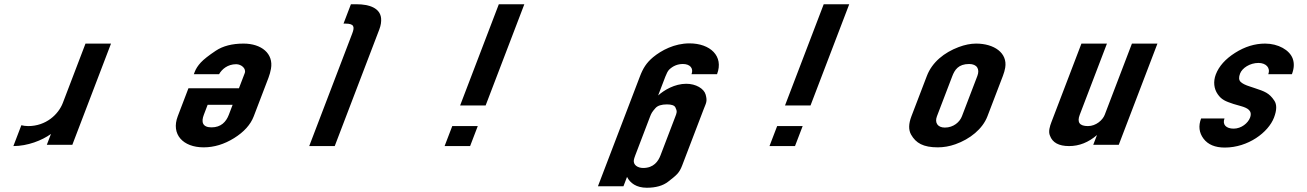

<svg xmlns="http://www.w3.org/2000/svg" viewBox="-20 -687 6149 903"><path d="M80.4 -98 42.9 0C109.7 0 177.5 -26.6 219.7 -57L200.2 -6H320.2L502.1 -482H382.1L275.5 -203C255 -149.3 196.8 -94 112.6 -94C101.1 -94 89.7 -95.7 80.4 -98Z M1090.8 -385C1115.2 -385 1139.1 -364.3 1131 -343L1103.8 -272H866.3L815.9 -140C783.6 -55.4 840.6 6 937.6 6C986.8 6 1034.6 -8.5 1081.1 -37.5C1127.6 -66.5 1158.4 -100.7 1173.4 -140L1242.6 -321C1247.9 -335 1251.9 -349.2 1254.4 -363.5C1267.2 -435 1209.8 -482 1125.3 -482C1072 -482 1028.6 -470.8 995 -448.5C961.5 -426.2 938 -407.7 924.4 -393C910.9 -378.3 901.4 -363.7 895.8 -349L891.6 -338H1010.3C1023.6 -361.7 1050.9 -385 1090.8 -385ZM974.8 -88C932.2 -88 925.6 -113.2 938.6 -147L956.5 -194H1074L1056.1 -147C1043.4 -113.8 1019.3 -88 974.8 -88Z M1434.3 0H1554.3L1764.1 -549C1771.2 -567.7 1773.9 -585.2 1772.3 -601.5C1767.5 -648.2 1718.9 -667 1656.7 -667H1630.4L1595.6 -576H1604.4C1645.3 -576 1648.8 -561.3 1636.8 -530Z M2446 -667H2326L2144 -191H2264ZM2227 -94H2107L2071 0H2191Z M3022 196C3064.5 196 3097.9 186.5 3122.3 167.5C3161.7 136.7 3174.4 127.6 3188.4 91L3289.3 -173C3300.9 -203.3 3307.6 -209.8 3298.8 -242C3291 -270.4 3252.7 -293 3207.6 -293C3153.4 -293 3103.7 -263.5 3075.3 -238L3109.4 -327C3115 -341.7 3120.7 -352.3 3126.6 -359C3145.1 -377 3166.9 -386 3191.9 -386C3224.7 -386 3243.1 -366.3 3232.3 -338H3352.3C3385 -423.4 3319.9 -483 3222.7 -483C3151.7 -483 3090.8 -450.2 3051.6 -418C3020.1 -391.6 3004.2 -365.9 2989.4 -327L2792.2 189H2912.2L2929 145C2943.6 174.1 2973.2 196 3022 196ZM2961 66C2961.8 60.7 2964 53.3 2967.6 44L3036.7 -137C3043.3 -154.2 3046.1 -159.8 3062.6 -178.5C3072.9 -190.2 3091 -196 3116.8 -196C3138.5 -196 3151.7 -191.3 3156.4 -182C3166.3 -162.7 3162.9 -156.3 3155.5 -137L3086.3 44C3076 71 3054.7 103 3005 103C2979.9 103 2957.6 89.3 2961 66Z M3974 -667H3854L3672 -191H3792ZM3755 -94H3635L3599 0H3719Z M4624 -140 4696.7 -330C4702 -344 4705.7 -356.8 4707.6 -368.5C4719.4 -438.4 4654.9 -482 4571 -482C4545.2 -482 4517.6 -476.5 4488.4 -465.5C4421.1 -440.1 4364 -394.9 4339.2 -330L4266.5 -140C4253 -104.7 4252.5 -76 4264.9 -54C4287.6 -13.8 4322.4 6 4390.8 6C4418.3 6 4445.7 1.2 4473.2 -8.5C4541.9 -32.7 4601.3 -80.5 4624 -140ZM4423.8 -87C4389.6 -87 4375.1 -110.1 4386.5 -140L4458.4 -328C4470 -358.3 4487.1 -386 4538.1 -386C4575 -386 4588.9 -361.9 4576.7 -330L4504 -140C4493.9 -113.4 4464.7 -87 4423.8 -87Z M4918.1 -49C4929.8 -16.3 4959.8 0 5008.1 0C5055.6 0 5099.3 -17.3 5139.3 -52L5121.7 -6H5241.7L5423.6 -482H5303.6L5175.6 -147C5166.2 -122.5 5134.8 -94 5096.6 -94C5057.4 -94 5044.6 -111.7 5058.1 -147L5186.1 -482H5066.1L4924.7 -112C4917.9 -94.2 4909.4 -68.2 4918.1 -49Z M5898.8 -391C5933.6 -391 5956.4 -368.5 5944.8 -338H6056C6066.5 -365.3 6067.7 -389.8 6059.7 -411.5C6045 -451.5 5992.1 -482 5929.8 -482C5881.5 -482 5834.5 -467.5 5788.8 -438.5C5743.1 -409.5 5712.9 -375.7 5698.1 -337C5685.1 -302.9 5689.4 -269.3 5707 -244C5725.2 -217.7 5743.3 -210.7 5781.3 -198L5816.2 -188C5846.8 -179.2 5871.9 -167 5858.9 -133C5849.7 -108.9 5819.1 -82 5781.9 -82C5747.6 -82 5727.7 -100.3 5739 -130H5629C5615.5 -94.7 5619.3 -63 5640.2 -35C5661.2 -7 5694.6 7 5740.4 7C5849.7 7 5945.1 -64.2 5971.8 -134C5985.1 -168.7 5985.6 -195.2 5973.4 -213.5C5949.3 -249.9 5927.6 -257.2 5879.9 -273L5858.9 -280C5837.2 -286.7 5822.4 -294.2 5814.3 -302.5C5806.3 -310.8 5805.5 -323.7 5812.2 -341C5822.1 -367 5858.3 -391 5898.8 -391Z"/></svg>

Font: Din Kursivschrift
Style: Extended Italic
Weight: 400
Version: Version 1.089